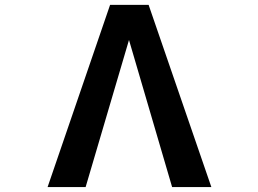

<svg xmlns="http://www.w3.org/2000/svg" viewBox="-20 -752 1040 774"><path d="M500 -590.8 325.2 2H171.9L423.8 -732.4H579.1L832 2H673.8Z"/></svg>

Font: Gen Shin Gothic Monospace Bold
Style: Bold
Weight: 700
Designer: [Source Han Sans]
Ryoko NISHIZUKA  (kana & ideographs); Paul D. Hunt (Latin, Greek & Cyrillic); Wenlong ZHANG  (bopomofo
Version: Version 1.002.20150607